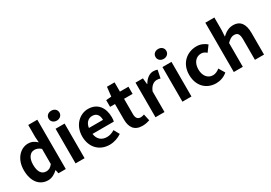

<svg xmlns="http://www.w3.org/2000/svg" viewBox="24 -1743 3796 2690"><g transform="rotate(-30 1922.0 -398.0)"><path d="M276 14C334 14 390 -18 431 -58H434L446 0H565V-798H418V-601L424 -513C384 -550 345 -574 282 -574C161 -574 47 -462 47 -279C47 -96 137 14 276 14ZM314 -107C240 -107 198 -165 198 -281C198 -393 251 -453 314 -453C349 -453 384 -442 418 -411V-165C386 -123 353 -107 314 -107Z M723 0H869V-560H723ZM797 -650C847 -650 884 -684 884 -730C884 -778 847 -810 797 -810C746 -810 709 -778 709 -730C709 -684 746 -650 797 -650Z M1270 14C1340 14 1411 -10 1466 -48L1416 -138C1376 -113 1336 -99 1290 -99C1207 -99 1147 -147 1135 -239H1480C1484 -252 1487 -279 1487 -306C1487 -461 1407 -574 1253 -574C1119 -574 992 -461 992 -279C992 -95 1114 14 1270 14ZM1133 -336C1144 -418 1196 -460 1255 -460C1327 -460 1361 -412 1361 -336Z M1801 14C1850 14 1889 3 1919 -7L1895 -114C1880 -108 1858 -102 1840 -102C1790 -102 1764 -132 1764 -196V-444H1902V-560H1764V-710H1641L1624 -560L1538 -553V-444H1617V-196C1617 -70 1668 14 1801 14Z M2016 0H2162V-334C2194 -415 2247 -444 2291 -444C2314 -444 2330 -441 2349 -435L2375 -562C2358 -569 2340 -574 2309 -574C2251 -574 2191 -534 2150 -461H2146L2136 -560H2016Z M2452 0H2598V-560H2452ZM2526 -650C2576 -650 2613 -684 2613 -730C2613 -778 2576 -810 2526 -810C2475 -810 2438 -778 2438 -730C2438 -684 2475 -650 2526 -650Z M2994 14C3056 14 3124 -7 3177 -54L3119 -151C3088 -125 3050 -106 3010 -106C2929 -106 2871 -174 2871 -279C2871 -385 2929 -454 3014 -454C3046 -454 3072 -441 3100 -417L3170 -512C3129 -547 3076 -574 3007 -574C2855 -574 2721 -466 2721 -279C2721 -94 2839 14 2994 14Z M3283 0H3429V-385C3471 -426 3500 -448 3546 -448C3601 -448 3625 -417 3625 -331V0H3772V-349C3772 -490 3720 -574 3599 -574C3523 -574 3468 -534 3423 -492L3429 -597V-798H3283Z"/></g></svg>

Font: Genne Gothic Bold
Style: Regular
Weight: 700
Designer: Ryoko NISHIZUKA (kana & ideographs); Paul D. Hunt (Latin, Greek & Cyrillic); Wenlong ZHANG (bopomofo); Sandoll Communica
Foundry: Adobe Systems Incorporated
Version: Version 1.004;PS 1.004;hotconv 16.6.51;makeotf.lib2.5.65220